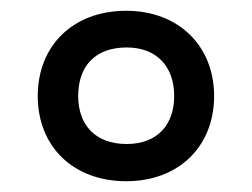

<svg xmlns="http://www.w3.org/2000/svg" viewBox="-20 -744 468 356"><path d="M214 -408C311 -408 377 -472 377 -566C377 -659 311 -724 214 -724C115 -724 50 -659 50 -566C50 -472 116 -408 214 -408ZM215 -477C156 -477 125 -513 125 -566C125 -621 156 -656 215 -656C270 -656 303 -621 303 -566C303 -513 272 -477 215 -477Z"/></svg>

Font: Noto Sans Bamum Medium
Style: Regular
Weight: 500
Designer: Monotype Design Team
Foundry: Monotype Imaging Inc.
Version: Version 2.002